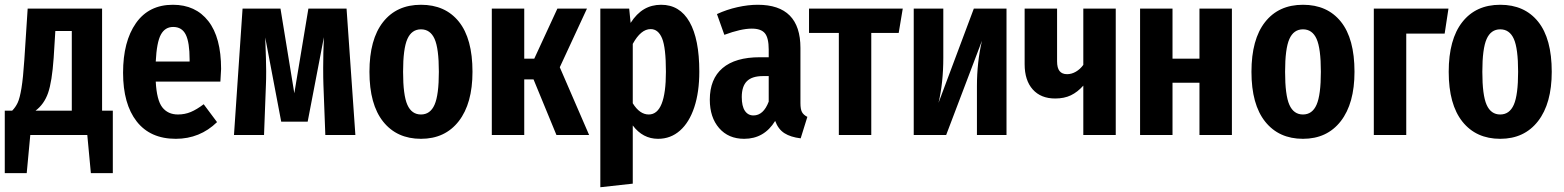

<svg xmlns="http://www.w3.org/2000/svg" viewBox="-22 -566 6556 805"><path d="M451 -102V160H359L344 0H105L90 160H-2V-102H29Q43 -116 52 -135Q61 -154 68 -196.5Q75 -239 80 -315L94 -530H406V-102ZM279 -436H210L203 -323Q196 -223 179.5 -176Q163 -129 127 -102H279Z M902 -224H631Q635 -146 658.5 -116Q682 -86 724 -86Q753 -86 778 -96.5Q803 -107 832 -129L888 -54Q816 16 715 16Q608 16 551 -57Q494 -130 494 -261Q494 -392 548 -469Q602 -546 703 -546Q798 -546 851.5 -477.5Q905 -409 905 -277Q905 -266 902 -224ZM773 -316Q773 -388 757 -420.5Q741 -453 704 -453Q670 -453 652.5 -421Q635 -389 631 -308H773Z M1468 0H1342L1334 -211Q1333 -236 1333 -282Q1333 -343 1336 -410L1268 -56H1157L1090 -409Q1094 -307 1094 -268Q1094 -231 1093 -212L1085 0H959L995 -530H1154L1212 -175L1271 -530H1431Z M1959 -265Q1959 -132 1901.5 -58Q1844 16 1743 16Q1642 16 1584.5 -56Q1527 -128 1527 -265Q1527 -401 1584 -473.5Q1641 -546 1743 -546Q1845 -546 1902 -475Q1959 -404 1959 -265ZM1668 -265Q1668 -167 1686 -126.5Q1704 -86 1743 -86Q1782 -86 1800 -127Q1818 -168 1818 -265Q1818 -363 1800 -403Q1782 -443 1743 -443Q1704 -443 1686 -402.5Q1668 -362 1668 -265Z M2439 -530 2325 -284 2448 0H2311L2215 -233H2176V0H2040V-530H2176V-320H2218L2315 -530Z M2910 -266Q2910 -180 2889 -116.5Q2868 -53 2829 -18.5Q2790 16 2737 16Q2673 16 2631 -40V204L2495 219V-530H2616L2622 -470Q2647 -509 2678.5 -527.5Q2710 -546 2750 -546Q2828 -546 2869 -474Q2910 -402 2910 -266ZM2770 -265Q2770 -366 2754 -405Q2738 -444 2706 -444Q2665 -444 2631 -382V-133Q2660 -86 2698 -86Q2770 -86 2770 -265Z M3363 -76 3335 14Q3293 9 3267 -7.5Q3241 -24 3228 -59Q3182 16 3098 16Q3032 16 2993 -29Q2954 -74 2954 -148Q2954 -235 3007.5 -280.5Q3061 -326 3164 -326H3201V-358Q3201 -407 3185 -426.5Q3169 -446 3130 -446Q3085 -446 3015 -420L2984 -507Q3025 -526 3070 -536Q3115 -546 3155 -546Q3334 -546 3334 -365V-134Q3334 -108 3340.5 -96Q3347 -84 3363 -76ZM3201 -140V-247H3177Q3131 -247 3109.5 -225.5Q3088 -204 3088 -159Q3088 -121 3101 -101.5Q3114 -82 3137 -82Q3179 -82 3201 -140Z M3763 -530 3746 -428H3631V0H3495V-428H3370V-530Z M4198 0H4074V-205Q4074 -305 4095 -395L3945 0H3809V-530H3933V-324Q3933 -219 3913 -135L4061 -530H4198Z M4656 -530V0H4520V-207Q4496 -180 4468 -166.5Q4440 -153 4402 -153Q4342 -153 4308 -191Q4274 -229 4274 -297V-530H4410V-309Q4410 -281 4420.5 -268Q4431 -255 4452 -255Q4471 -255 4489 -265.5Q4507 -276 4520 -294V-530Z M5007 0V-219H4894V0H4758V-530H4894V-320H5007V-530H5143V0Z M5657 -265Q5657 -132 5599.5 -58Q5542 16 5441 16Q5340 16 5282.5 -56Q5225 -128 5225 -265Q5225 -401 5282 -473.5Q5339 -546 5441 -546Q5543 -546 5600 -475Q5657 -404 5657 -265ZM5366 -265Q5366 -167 5384 -126.5Q5402 -86 5441 -86Q5480 -86 5498 -127Q5516 -168 5516 -265Q5516 -363 5498 -403Q5480 -443 5441 -443Q5402 -443 5384 -402.5Q5366 -362 5366 -265Z M5874 0H5738V-530H6051L6035 -425H5874Z M6484 -265Q6484 -132 6426.5 -58Q6369 16 6268 16Q6167 16 6109.5 -56Q6052 -128 6052 -265Q6052 -401 6109 -473.5Q6166 -546 6268 -546Q6370 -546 6427 -475Q6484 -404 6484 -265ZM6193 -265Q6193 -167 6211 -126.5Q6229 -86 6268 -86Q6307 -86 6325 -127Q6343 -168 6343 -265Q6343 -363 6325 -403Q6307 -443 6268 -443Q6229 -443 6211 -402.5Q6193 -362 6193 -265Z"/></svg>

Font: Fira Sans Extra Condensed SemiBold
Style: Regular
Weight: 600
Width: 1
Designer: Carrois Corporate & Edenspiekermann AG
Foundry: Carrois Corporate GbR & Edenspiekermann AG
Version: Version 4.203